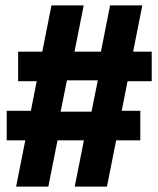

<svg xmlns="http://www.w3.org/2000/svg" viewBox="-20 -695 590 715"><path d="M40 0 74.2 -172.5H5V-282.5H95L116.7 -392.5H47.5V-502.5H137.5L171.7 -675H291.7L257.5 -502.5H355.8L390 -675H510L475.8 -502.5H545V-392.5H455L433.3 -282.5H502.5V-172.5H412.5L378.3 0H258.3L292.5 -172.5H194.2L160 0ZM205.8 -279.2H320.8L344.2 -395.8H229.2Z"/></svg>

Font: Funnel Display ExtraBold
Style: Regular
Weight: 800
Designer: NORD ID, Kristian Moeller
Foundry: Dicotype
Version: Version 1.000